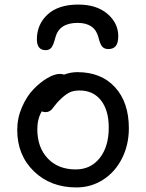

<svg xmlns="http://www.w3.org/2000/svg" viewBox="-20 -778 646 849"><path d="M326.2 -757.8Q407.2 -757.8 455.1 -716.8Q502.9 -675.8 502.9 -618.2Q502.9 -587.9 491.9 -574.5Q481 -561 459 -561Q441.4 -561 431.9 -572Q422.4 -583 415 -613.8Q398.4 -676.8 323.2 -676.8Q242.2 -676.8 225.1 -612.8Q216.8 -580.1 207.8 -568.1Q198.7 -556.2 182.1 -556.2Q143.1 -556.2 143.1 -604Q143.1 -670.4 190.7 -714.1Q238.3 -757.8 326.2 -757.8ZM317.9 50.8Q203.1 50.8 129.6 -20.8Q56.2 -92.3 56.2 -203.1Q56.2 -255.9 77.1 -304.2Q98.1 -352.5 128.2 -383.5Q158.2 -414.6 189.7 -432.9Q221.2 -451.2 244.1 -451.2Q254.4 -451.2 263.2 -448.2Q293 -459 321.8 -459Q427.7 -459 488.8 -392.1Q549.8 -325.2 549.8 -210.9Q549.8 -137.7 519.5 -77.6Q489.3 -17.6 436 16.6Q382.8 50.8 317.9 50.8ZM145 -207Q145 -126 191.2 -77.4Q237.3 -28.8 314.9 -28.8Q381.3 -28.8 421.1 -79.3Q460.9 -129.9 460.9 -213.9Q460.9 -290.5 426.5 -334.2Q392.1 -377.9 332 -377.9Q303.2 -377.9 284.4 -367.7Q265.6 -357.4 242.2 -334Q232.9 -324.7 223.9 -313.2Q214.8 -301.8 210.4 -296.1Q206.1 -290.5 198.7 -286.4Q191.4 -282.2 182.1 -282.2Q170.4 -282.2 165 -286.1Q145 -252.4 145 -207Z"/></svg>

Font: Shantell Sans Bouncy
Style: Regular
Weight: 400
Designer: Stephen Nixon, Anya Danilova, Shantell Martin
Foundry: Arrow Type
Version: Version 1.006;[9816181b4]